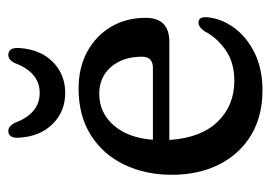

<svg xmlns="http://www.w3.org/2000/svg" viewBox="-117 -541 668 474"><g transform="rotate(-90 217.0 -304.0)"><path d="M410 -278.5Q410 -220 351 -220H108.5Q113.5 -142 153.5 -100.8Q193.5 -59.5 254.5 -59.5Q300.5 -59.5 331.5 -81.8Q362.5 -104 377 -133.5Q387.5 -148 398 -148Q413 -148 411.5 -127Q408.5 -92 385.8 -60.5Q363 -29 323.5 -9.5Q284 10 231 10Q167 10 120.2 -18.2Q73.5 -46.5 48 -97Q22.5 -147.5 22.5 -214Q22.5 -279.5 47.8 -331.8Q73 -384 120.8 -414Q168.5 -444 235.5 -444Q287 -444 326.2 -422.8Q365.5 -401.5 387.8 -364Q410 -326.5 410 -278.5ZM222.5 -393Q176 -393 144.8 -357.5Q113.5 -322 109 -260.5H286.5Q314 -260.5 314 -287.5Q314 -334.5 288.8 -363.8Q263.5 -393 222.5 -393ZM224.5 -540Q275.5 -540 298.5 -602Q306.5 -617.5 318 -617.5Q337 -617.5 335.5 -591.5Q332.5 -539 301.5 -508Q270.5 -477 224.5 -477Q179 -477 148 -508Q117 -539 114 -591.5Q112.5 -617.5 131 -617.5Q142 -617.5 150.5 -602Q173.5 -540 224.5 -540Z"/></g></svg>

Font: Fraunces 144pt S100
Style: Regular
Weight: 400
Version: Version 1.000; ttfautohint (v1.8.3)